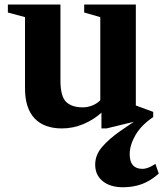

<svg xmlns="http://www.w3.org/2000/svg" viewBox="-20 -544 706 829"><path d="M247.5 10.5Q170 10.5 129 -33.2Q88 -77 88 -162V-470L14 -490V-524.5H241V-196Q241 -128 265.5 -104.2Q290 -80.5 337 -80.5Q357.5 -80.5 377.2 -88Q397 -95.5 413 -111V-470L343.5 -490V-524.5H566.5V-88.5L641.5 -61V-38.5L440 10.5H418V-57.5Q384.5 -27 340 -8.2Q295.5 10.5 247.5 10.5ZM511 264.5Q456 264.5 423.5 238.2Q391 212 391 166.5Q391 125 421.2 90Q451.5 55 499 22Q546.5 -11 598 -45.5L641.5 -38.5Q590 -4 565 39.2Q540 82.5 540 122Q540 185 595 185Q619.5 185 651 163.5L665.5 205.5Q630 237 592.8 250.8Q555.5 264.5 511 264.5Z"/></svg>

Font: Libre Caslon Text
Style: Bold
Weight: 700
Designer: Pablo Impallari, Rodrigo Fuenzalida, Katja Schimmel
Foundry: Pablo Impallari, Rodrigo Fuenzalida
Version: Version 2.000